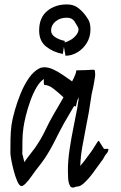

<svg xmlns="http://www.w3.org/2000/svg" viewBox="-20 -820 547 868"><path d="M448 -147Q448 -147 448 -147ZM81 -128H80Q82 -122 84.5 -110.5Q87 -99 90 -87Q106 -110 118.5 -125.5Q131 -141 138 -151Q167 -193 184 -229.5Q201 -266 223 -304Q232 -319 243.5 -339Q255 -359 267 -380Q246 -400 223 -418Q200 -436 181 -436Q178 -436 178 -448.5Q178 -461 179 -463Q160 -451 144.5 -424Q129 -397 117 -363.5Q105 -330 97 -297.5Q89 -265 86 -243Q82 -215 81.5 -187.5Q81 -160 81 -128ZM447 -148Q447 -148 447 -148ZM448 -148Q448 -148 448 -148ZM448 -148Q448 -148 448 -148ZM448 -148Q448 -148 448 -148ZM448 -148V-147Q448 -148 448 -148ZM92 -55H93ZM427 -183 450 -147H470Q470 -134 462 -126Q455 -119 450.5 -109Q446 -99 438 -90Q419 -64 399 -36.5Q379 -9 356 11Q344 21 335 22.5Q326 24 324 24Q303 34 296 19Q289 5 288 -14Q287 -33 287 -49Q287 -95 295 -147.5Q303 -200 313 -248.5Q323 -297 329 -330Q331 -343 333 -355.5Q335 -368 337 -381Q334 -374 330 -368L323 -339H320Q318 -340 315 -341Q302 -318 290 -298Q278 -278 270 -264Q248 -224 228 -183.5Q208 -143 183 -105Q168 -83 153 -64.5Q138 -46 126 -28Q89 25 75 21Q66 18 57.5 -2Q49 -22 42 -48.5Q35 -75 31 -97.5Q27 -120 27 -128Q27 -159 27.5 -191.5Q28 -224 32 -255Q36 -282 46.5 -319.5Q57 -357 73 -396.5Q89 -436 110.5 -467Q132 -498 158 -511Q168 -516 181 -516Q200 -516 222 -505.5Q244 -495 266 -480Q288 -465 306 -452Q315 -469 320 -482Q325 -495 325 -502H327Q378 -503 393.5 -504.5Q409 -506 409 -500Q409 -499 410 -489.5Q411 -480 409 -469Q407 -458 405 -445.5Q403 -433 401 -424Q394 -397 390.5 -370Q387 -343 382 -315Q376 -281 367.5 -239Q359 -197 351.5 -153Q344 -109 343 -70Q352 -80 362.5 -94Q373 -108 395 -138Q396 -139 402.5 -149.5Q409 -160 416 -171Q423 -182 424 -183ZM389 -687Q389 -653 372.5 -626Q356 -599 330 -583.5Q304 -568 276 -568L269 -609L264 -576Q221 -584 189 -609Q157 -634 157 -682Q157 -740 193 -770Q229 -800 282 -800Q309 -800 327 -788.5Q345 -777 363 -755Q368 -749 378.5 -732.5Q389 -716 389 -687ZM273 -635 272 -628Q285 -631 300 -640Q315 -649 325 -662Q335 -675 335 -687Q335 -693 330.5 -700.5Q326 -708 317 -723Q306 -740 282 -740Q251 -740 231 -723Q211 -706 211 -682Q211 -664 229.5 -652Q248 -640 273 -635Z"/></svg>

Font: Syne
Style: Italic
Weight: 400
Italic angle: -9°
Designer: Lucas Descroix
Foundry: Bonjour Monde
Version: Version 2.000; ttfautohint (v1.8.3)